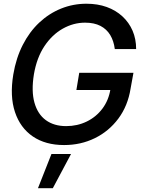

<svg xmlns="http://www.w3.org/2000/svg" viewBox="-20 -757 747 1015"><path d="M318.8 9.8Q220.2 9.8 153.6 -35.6Q86.9 -81.1 59.1 -164.8Q31.2 -248.5 50.3 -363.3Q64.9 -450.2 100.3 -519.5Q135.7 -588.9 187.5 -637.5Q239.3 -686 303 -711.7Q366.7 -737.3 437 -737.3Q496.1 -737.3 544.2 -720Q592.3 -702.6 627.2 -670.4Q662.1 -638.2 680.9 -594.5Q699.7 -550.8 699.7 -497.6H586.9Q581.5 -540.5 562.7 -571.8Q543.9 -603 511 -620.1Q478 -637.2 429.7 -637.2Q368.2 -637.2 311.8 -605.5Q255.4 -573.7 214.8 -512.9Q174.3 -452.1 159.2 -363.8Q145 -275.4 162.1 -214.4Q179.2 -153.3 222.4 -121.8Q265.6 -90.3 329.6 -90.3Q388.7 -90.3 438.5 -114.5Q488.3 -138.7 521.5 -182.9Q554.7 -227.1 564 -286.6L591.8 -281.2H383.8L398.9 -372.1H685.5L670.4 -289.1Q655.8 -197.3 605.7 -130.1Q555.7 -63 481.4 -26.6Q407.2 9.8 318.8 9.8ZM180.7 237.8 252 57.1H355.5L259.3 237.8Z"/></svg>

Font: Inter Tight Medium
Style: Italic
Weight: 500
Italic angle: -9.39999°
Designer: Rasmus Andersson
Foundry: rsms
Version: Version 3.004